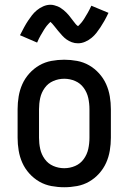

<svg xmlns="http://www.w3.org/2000/svg" viewBox="-20 -779 540 807"><path d="M250 8Q223 8 196 3Q169 -2 145.5 -15.5Q122 -29 103.5 -49.5Q85 -70 74 -94.5Q63 -119 58.5 -146Q54 -173 54 -200V-320Q54 -347 58.5 -374Q63 -401 74 -425.5Q85 -450 103.5 -470.5Q122 -491 145.5 -504.5Q169 -518 196 -523Q223 -528 250 -528Q277 -528 304 -523Q331 -518 354.5 -504.5Q378 -491 396.5 -470.5Q415 -450 426 -425.5Q437 -401 441.5 -374Q446 -347 446 -320V-200Q446 -173 441.5 -146Q437 -119 426 -94.5Q415 -70 396.5 -49.5Q378 -29 354.5 -15.5Q331 -2 304 3Q277 8 250 8ZM250 -72Q274 -72 296 -81.5Q318 -91 332 -110.5Q346 -130 351 -153Q356 -176 356 -200V-320Q356 -344 351 -367Q346 -390 332 -409.5Q318 -429 296 -438.5Q274 -448 250 -448Q226 -448 204 -438.5Q182 -429 168 -409.5Q154 -390 149 -367Q144 -344 144 -320V-200Q144 -176 149 -153Q154 -130 168 -110.5Q182 -91 204 -81.5Q226 -72 250 -72ZM308 -597Q294 -597 282 -601.5Q270 -606 260 -613Q250 -620 241 -630Q232 -640 224.5 -649Q217 -658 208 -669.5Q199 -681 192 -687Q190 -685 184.5 -679.5Q179 -674 176.5 -670.5Q174 -667 171 -663Q168 -659 165 -654Q162 -649 158.5 -643Q155 -637 151 -630.5Q147 -624 143.5 -616.5Q140 -609 136 -600L64 -631Q73 -649 81.5 -664.5Q90 -680 98 -692Q106 -704 114.5 -715Q123 -726 135 -736Q147 -746 162 -752.5Q177 -759 192 -759Q200 -759 207.5 -757Q215 -755 221.5 -752.5Q228 -750 235 -745.5Q242 -741 247.5 -736.5Q253 -732 259 -726Q265 -720 269.5 -714.5Q274 -709 278.5 -703Q283 -697 288.5 -690Q294 -683 298 -678Q302 -673 308 -669Q310 -671 315.5 -676.5Q321 -682 323.5 -685.5Q326 -689 329 -693Q332 -697 335 -702Q338 -707 341.5 -713Q345 -719 349 -725.5Q353 -732 356.5 -739.5Q360 -747 364 -755L436 -725Q427 -706 418.5 -691Q410 -676 402 -664Q394 -652 385.5 -641Q377 -630 365 -620Q353 -610 338 -603.5Q323 -597 308 -597Z"/></svg>

Font: Iosevka SS18 Medium
Style: Regular
Weight: 500
Monospace: yes
Designer: Belleve Invis
Foundry: Belleve Invis
Version: Version 25.1.1; ttfautohint (v1.8.4)